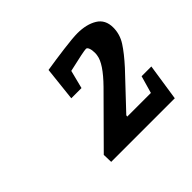

<svg xmlns="http://www.w3.org/2000/svg" viewBox="-94 -830 585 585"><g transform="rotate(-45 198.5 -538.0)"><path d="M222 -431 221 -426H323L339 -482H381L363 -363H89L88 -394L234 -541Q284 -592 288 -622Q289 -626 289 -634Q289 -645 286 -653Q283 -661 278 -661Q268 -661 199 -645L184 -586H140L152 -696Q189 -702 231.5 -707.5Q274 -713 293 -713Q332 -713 357.5 -697.5Q383 -682 383 -648Q383 -619 367 -594Q351 -569 321 -536Z"/></g></svg>

Font: Grenze Medium
Style: Italic
Weight: 500
Italic angle: -10°
Designer: Renata Polastri
Foundry: Omnibus-Type
Version: Version 1.002; ttfautohint (v1.8)